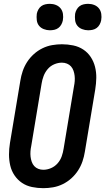

<svg xmlns="http://www.w3.org/2000/svg" viewBox="-20 -974 550 1002"><path d="M206 8Q176 8 147 2Q118 -4 95 -19.5Q72 -35 56 -58.5Q40 -82 33.5 -110Q27 -138 27 -167.5Q27 -197 32 -228L86 -552Q90 -578 98.5 -603Q107 -628 121.5 -650.5Q136 -673 156.5 -691.5Q177 -710 201.5 -722Q226 -734 252 -738.5Q278 -743 303 -743Q333 -743 362 -737Q391 -731 414.5 -715.5Q438 -700 453.5 -676.5Q469 -653 476 -625Q483 -597 482.5 -567.5Q482 -538 477 -507L423 -183Q419 -157 410.5 -132Q402 -107 387.5 -84.5Q373 -62 352.5 -43.5Q332 -25 307.5 -13Q283 -1 257 3.5Q231 8 206 8ZM206 -88Q226 -88 246 -96.5Q266 -105 280.5 -121.5Q295 -138 302 -158Q309 -178 312 -198L366 -523Q369 -537 370 -551Q371 -565 369.5 -578.5Q368 -592 363.5 -605Q359 -618 350.5 -627.5Q342 -637 329.5 -642Q317 -647 303 -647Q283 -647 263 -638.5Q243 -630 229 -613.5Q215 -597 207.5 -577Q200 -557 197 -537L143 -212Q140 -198 139 -184Q138 -170 139.5 -156.5Q141 -143 145.5 -130Q150 -117 158.5 -107.5Q167 -98 179.5 -93Q192 -88 206 -88ZM440 -816Q424 -816 408.5 -822Q393 -828 383.5 -840Q374 -852 372 -868.5Q370 -885 372 -902Q374 -913 380 -924Q386 -935 395.5 -942Q405 -949 417 -951.5Q429 -954 440 -954Q457 -954 472 -948Q487 -942 496.5 -930Q506 -918 508.5 -901.5Q511 -885 508 -868Q506 -857 500 -846Q494 -835 484.5 -828Q475 -821 463.5 -818.5Q452 -816 440 -816ZM240 -816Q224 -816 208.5 -822Q193 -828 183.5 -840Q174 -852 172 -868.5Q170 -885 172 -902Q174 -913 180 -924Q186 -935 195.5 -942Q205 -949 217 -951.5Q229 -954 240 -954Q257 -954 272 -948Q287 -942 296.5 -930Q306 -918 308.5 -901.5Q311 -885 308 -868Q306 -857 300 -846Q294 -835 284.5 -828Q275 -821 263.5 -818.5Q252 -816 240 -816Z"/></svg>

Font: Iosevka Custom
Style: Bold Italic
Weight: 700
Italic angle: -9°
Designer: Belleve Invis
Foundry: Belleve Invis
Version: Version 30.3.1; ttfautohint (v1.8.3)